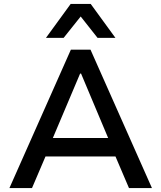

<svg xmlns="http://www.w3.org/2000/svg" viewBox="-20 -958 822 978"><path d="M28 0 341 -705H441L754 0H637L552 -199L604 -161H177L228 -199L143 0ZM388 -583 239 -231 214 -255H567L541 -231L393 -583ZM214 -765 340 -938H442L568 -765H477L391 -874L304 -765Z"/></svg>

Font: Nunito Sans 7pt SemiBold
Style: Regular
Weight: 600
Designer: Vernon Adams
Foundry: Vernon Adams
Version: Version 3.101;gftools[0.9.27]